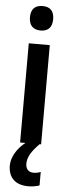

<svg xmlns="http://www.w3.org/2000/svg" viewBox="-64 -783 379 1047"><g transform="rotate(5 125.5 -259.0)"><path d="M126 -752C85 -752 62 -731 62 -685C62 -640 86 -618 126 -618C166 -618 189 -640 189 -685C189 -730 167 -752 126 -752ZM112 112C112 77 131 44 175 0H183V-543H68V0H97C54 34 23 82 23 130C23 194 60 234 133 234C159 234 179 229 194 224V150C185 154 172 158 154 158C128 158 112 141 112 112Z"/></g></svg>

Font: Noto Sans Gurmukhi UI Condensed SemiBold
Style: Regular
Weight: 600
Width: 3
Designer: Jelle Bosma - Monotype Design Team
Foundry: Monotype Imaging Inc.
Version: Version 2.004